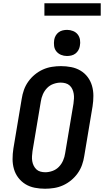

<svg xmlns="http://www.w3.org/2000/svg" viewBox="-20 -1148 640 1176"><path d="M256 8Q224 8 193 2Q162 -4 136.5 -19.5Q111 -35 92.5 -59Q74 -83 65.5 -112.5Q57 -142 57 -174Q57 -206 62 -238L113 -543Q117 -570 126.5 -597Q136 -624 153 -648Q170 -672 193 -691Q216 -710 242.5 -722Q269 -734 297.5 -738.5Q326 -743 353 -743Q385 -743 416 -737Q447 -731 473 -715.5Q499 -700 517 -676Q535 -652 543.5 -622.5Q552 -593 552 -561Q552 -529 547 -497L496 -192Q492 -165 482.5 -138Q473 -111 456 -87Q439 -63 416 -44Q393 -25 366.5 -13Q340 -1 311.5 3.5Q283 8 256 8ZM257 -93Q279 -93 301.5 -101Q324 -109 340.5 -126Q357 -143 366.5 -165Q376 -187 379 -209L430 -513Q432 -529 433 -544Q434 -559 431.5 -574Q429 -589 423 -602Q417 -615 406.5 -624.5Q396 -634 381.5 -638Q367 -642 352 -642Q330 -642 307.5 -634Q285 -626 268.5 -609Q252 -592 242.5 -570Q233 -548 230 -526L179 -222Q177 -206 176 -191Q175 -176 177.5 -161Q180 -146 186.5 -133Q193 -120 203 -110.5Q213 -101 227.5 -97Q242 -93 257 -93ZM390 -805Q371 -805 354 -812Q337 -819 325.5 -833Q314 -847 311.5 -866Q309 -885 312 -904Q314 -917 321 -929.5Q328 -942 339.5 -950.5Q351 -959 364.5 -962Q378 -965 391 -965Q410 -965 427.5 -958Q445 -951 456 -937Q467 -923 470 -904Q473 -885 469 -866Q467 -853 460 -840.5Q453 -828 441.5 -819.5Q430 -811 416.5 -808Q403 -805 390 -805ZM597 -1052H252V-1128H597Z"/></svg>

Font: Iosevka Etoile
Style: Bold Italic
Weight: 700
Italic angle: -9°
Designer: Belleve Invis
Foundry: Belleve Invis
Version: Version 28.1.0; ttfautohint (v1.8.4)